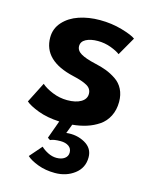

<svg xmlns="http://www.w3.org/2000/svg" viewBox="-100 -487 599 768"><g transform="rotate(15 199.0 -103.0)"><path d="M218.5 -422.5Q267 -422.5 310.2 -410Q353.5 -397.5 368.5 -386L325 -310Q312.5 -320 286.5 -329.8Q260.5 -339.5 232 -339.5Q202 -339.5 183 -329.5Q164 -319.5 164 -300.5Q164 -282 184 -270.2Q204 -258.5 244 -249.5Q271.5 -243.5 292.2 -235.5Q313 -227.5 333.5 -213.8Q354 -200 365.2 -177.8Q376.5 -155.5 376.5 -126Q376.5 -92.5 363.2 -66.5Q350 -40.5 327 -25Q304 -9.5 277.2 -1Q250.5 7.5 219 10.5L204.5 48.5Q247 43.5 281.5 62.8Q316 82 316 120Q316 163.5 282.2 189.2Q248.5 215 201.5 215Q162.5 215 130.8 203Q99 191 83.5 176.5L127.5 126Q138.5 137 156.2 146Q174 155 192 155Q212.5 155 225.2 145.8Q238 136.5 238 121Q238 104 225 95Q212 86 191.5 86Q162 86 149 93L138.5 86L165.5 11.5Q114.5 9 77 -5.2Q39.5 -19.5 23.5 -33.5L66.5 -118Q82.5 -103.5 112.2 -91.2Q142 -79 173.5 -79Q209 -79 230.2 -91.5Q251.5 -104 251.5 -125.5Q251.5 -147 232 -158.2Q212.5 -169.5 172.5 -178.5Q43.5 -208 43.5 -304Q43.5 -341 68.2 -368.5Q93 -396 132.2 -409.2Q171.5 -422.5 218.5 -422.5Z"/></g></svg>

Font: League Spartan SemiBold
Style: Regular
Weight: 600
Foundry: The League of Moveable Type
Version: Version 2.002